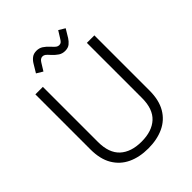

<svg xmlns="http://www.w3.org/2000/svg" viewBox="-248 -1014 1160 1160"><g transform="rotate(-45 332.0 -434.0)"><path d="M332 14Q257 14 200.5 -12.5Q144 -39 112 -93Q80 -147 80 -229V-700H144V-229Q144 -135 193.5 -89.5Q243 -44 332 -44Q421 -44 470.5 -89.5Q520 -135 520 -229V-700H584V-229Q584 -147 552.5 -93Q521 -39 464 -12.5Q407 14 332 14ZM212 -763 172 -787 204 -840Q214 -857 230 -869.5Q246 -882 271 -882Q294 -882 312 -870.5Q330 -859 350 -837Q364 -821 373 -814.5Q382 -808 392 -808Q403 -808 409.5 -813.5Q416 -819 422 -829L452 -877L492 -853L460 -800Q450 -784 434.5 -771Q419 -758 393 -758Q370 -758 352 -769.5Q334 -781 314 -803Q300 -819 291.5 -825.5Q283 -832 272 -832Q262 -832 254.5 -826Q247 -820 241 -810Z"/></g></svg>

Font: Space Grotesk Light Light
Style: Regular
Weight: 300
Version: Version 2.000